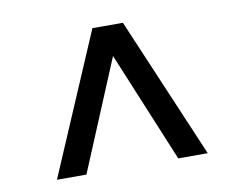

<svg xmlns="http://www.w3.org/2000/svg" viewBox="-55 -629 697 558"><g transform="rotate(-10 293.5 -350.0)"><path d="M294 -468 429 -142H516L339 -558H249L71 -142H158Z"/></g></svg>

Font: Montserrat-Alt1 SemBd
Style: Regular
Weight: 600
Designer: Differentunic
Foundry: Differentunic
Version: Version 7.222